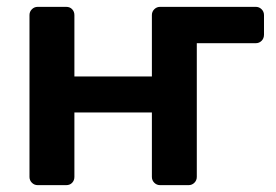

<svg xmlns="http://www.w3.org/2000/svg" viewBox="-20 -540 804 560"><path d="M726 -520Q736 -520 743 -513Q750 -506 750 -496V-439Q750 -428 743 -421Q736 -414 726 -414H554V-24Q554 -14 547 -7Q540 0 530 0H447Q437 0 430 -7Q423 -14 423 -24V-212H197V-24Q197 -14 190.5 -7Q184 0 173 0H90Q80 0 73 -7Q66 -14 66 -24V-496Q66 -506 73 -513Q80 -520 90 -520H173Q184 -520 190.5 -513Q197 -506 197 -496V-317H423V-496Q423 -506 430 -513Q437 -520 447 -520Z"/></svg>

Font: Rubik Medium
Style: Regular
Weight: 500
Designer: Hubert and Fischer
Foundry: Hubert and Fischer
Version: Version 2.300; ttfautohint (v1.8.4.7-5d5b);gftools[0.9.30]